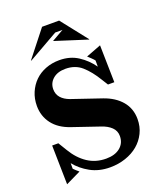

<svg xmlns="http://www.w3.org/2000/svg" viewBox="-169 -1042 982 1165"><g transform="rotate(-20 322.5 -460.0)"><path d="M597 -211Q597 -162 577 -121.5Q557 -81 523 -52.5Q489 -24 442 -8Q395 8 342 8Q270 8 215 -22.5Q160 -53 124 -98V-62Q126 -59 139 -47.5Q152 -36 157 -32L60 15L55 -237H95L129 -181Q166 -119 218 -84.5Q270 -50 337 -50Q394 -50 427.5 -77.5Q461 -105 461 -151Q461 -185 437 -208Q413 -231 373 -244L200 -303Q126 -328 88 -378Q50 -428 50 -494Q50 -541 67 -580.5Q84 -620 113 -648.5Q142 -677 183 -693Q224 -709 272 -709Q341 -709 392.5 -675.5Q444 -642 479 -592V-632Q475 -638 458.5 -654Q442 -670 439 -672L536 -709L541 -469H500L475 -509Q437 -572 394.5 -609.5Q352 -647 289 -647Q238 -647 208 -621Q178 -595 178 -555Q178 -523 197.5 -500.5Q217 -478 253 -465L444 -400Q516 -375 556.5 -327Q597 -279 597 -211ZM114 -765H110L244 -935H354L488 -765H484L277 -831L354 -875H307Z"/></g></svg>

Font: Redaction
Style: Bold
Weight: 700
Designer: Jeremy Mickel / Forest Young
Foundry: MCKL
Version: Version 2.001; Redaction Bold